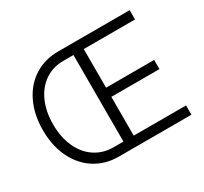

<svg xmlns="http://www.w3.org/2000/svg" viewBox="-144 -913 1190 1118"><g transform="rotate(-30 451.5 -353.5)"><path d="M52.7 -353.5Q52.7 -458.5 91.3 -538.8Q129.9 -619.1 199.5 -663.1Q269 -707 359.4 -707H839.8V-644.5H495.1V-384.8H818.4V-323.2H495.1V-62.5H846.7V0H359.4Q269 0 199.5 -44.4Q129.9 -88.9 91.3 -168.9Q52.7 -249 52.7 -353.5ZM359.4 -62.5H425.8V-644.5H359.4Q289.1 -645 235.1 -608.9Q181.2 -572.8 151.1 -506.6Q121.1 -440.4 121.1 -353.5Q121.1 -267.6 150.9 -201.4Q180.7 -135.3 234.9 -98.9Q289.1 -62.5 359.4 -62.5Z"/></g></svg>

Font: Pretendard JP Light
Style: Regular
Weight: 300
Designer: Base glyphs from Inter by Rasmus Andersson; Hangeul glyphs from Noto Sans CJK(Source Han Sans) by Jang Soo-young and Kan
Foundry: Kil Hyung-jin
Version: Version 1.309